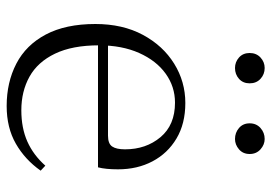

<svg xmlns="http://www.w3.org/2000/svg" viewBox="-139 -661 814 576"><g transform="rotate(90 268.0 -373.0)"><path d="M298 14Q227 14 171 -15Q115 -44 83.5 -103.5Q52 -163 52 -252Q52 -334 84.5 -394.5Q117 -455 171 -488.5Q225 -522 289 -522Q351 -522 395.5 -495.5Q440 -469 464 -423.5Q488 -378 488 -320Q488 -283 482 -260H82V-290H387Q411 -290 419.5 -302.5Q428 -315 428 -341Q428 -404 391.5 -447.5Q355 -491 288 -491Q240 -491 201 -463Q162 -435 139 -383.5Q116 -332 116 -263Q116 -183 141 -131Q166 -79 210 -54.5Q254 -30 311 -30Q364 -30 404.5 -48Q445 -66 477 -102L492 -88Q459 -41 411 -13.5Q363 14 298 14ZM184 -671Q166 -671 152.5 -683Q139 -695 139 -715Q139 -735 152.5 -747.5Q166 -760 184 -760Q203 -760 216.5 -747.5Q230 -735 230 -715Q230 -695 216.5 -683Q203 -671 184 -671ZM397 -671Q378 -671 364 -683Q350 -695 350 -715Q350 -735 364 -747.5Q378 -760 397 -760Q414 -760 428 -747.5Q442 -735 442 -715Q442 -695 428 -683Q414 -671 397 -671Z"/></g></svg>

Font: Noto Serif HK ExtraLight
Style: Regular
Weight: 200
Designer: Ryoko NISHIZUKA 西塚涼子 (kana & ideographs); Frank Grießhammer (Latin, Greek & Cyrillic); Wenlong ZHANG 张文龙 (bopomofo); San
Foundry: Adobe
Version: Version 2.002-H1;hotconv 1.1.0;makeotfexe 2.6.0